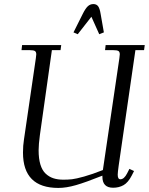

<svg xmlns="http://www.w3.org/2000/svg" viewBox="-20 -926 739 954"><path d="M86.9 -676.8 89.8 -702.1H284.2L280.8 -676.8H237.8L178.2 -254.9Q171.9 -208 171.9 -179.2Q171.9 -137.7 180.7 -108.6Q189.5 -79.6 206.5 -63.5Q223.6 -47.4 245.1 -40.3Q266.6 -33.2 294.9 -33.2Q318.4 -33.2 337.9 -35.4Q357.4 -37.6 397.9 -48.8Q438.5 -60.1 491.2 -81.1L573.2 -637.2Q575.2 -650.9 575.2 -655.8Q575.2 -668.5 568.4 -672.6Q561.5 -676.8 543 -676.8H502L504.9 -702.1H699.2L695.8 -676.8H652.8L569.8 -104Q564.9 -68.8 564.9 -58.1Q564.9 -35.2 578.1 -35.2Q596.7 -35.2 611.8 -64.9L623 -86.9L646 -76.2L634.8 -54.2Q616.7 -19 594 -6.1Q571.3 6.8 542 6.8Q488.8 6.8 488.8 -47.9V-53.2Q405.8 -20 357.4 -6.1Q309.1 7.8 270 7.8Q94.2 7.8 94.2 -168Q94.2 -203.1 99.1 -232.9L158.2 -637.2Q160.2 -650.9 160.2 -655.8Q160.2 -668.5 153.3 -672.6Q146.5 -676.8 127.9 -676.8ZM345.2 -765.1 391.1 -856.9Q404.8 -884.3 416.5 -895Q428.2 -905.8 443.8 -905.8Q459.5 -905.8 467.5 -895Q475.6 -884.3 480 -856.9L496.1 -765.1L473.1 -755.9L434.1 -842.8L366.2 -755.9Z"/></svg>

Font: Dihjauti S
Style: Italic
Weight: 400
Italic angle: -9°
Designer: T. Christopher White
Version: Version 3.0.0